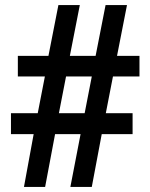

<svg xmlns="http://www.w3.org/2000/svg" viewBox="-20 -733 590 753"><path d="M423 -433H527V-514H439L478 -713H394L355 -514H254L293 -713H209L170 -514H50V-433H156L128 -289H23V-207H112L74 0H157L196 -207H296L256 0H340L379 -207H500V-289H395ZM211 -289 239 -433H340L312 -289Z"/></svg>

Font: Noto Sans Sinhala UI Condensed SemiBold
Style: Regular
Weight: 600
Width: 3
Designer: Jelle Bosma - Monotype Design Team
Foundry: Monotype Imaging Inc.
Version: Version 2.006